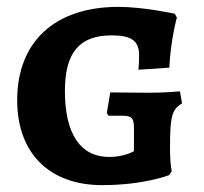

<svg xmlns="http://www.w3.org/2000/svg" viewBox="-20 -530 595 559"><path d="M277 9C399 9 472 -20 472 -20L480 -31C477 -47 475 -68 475 -98C475 -191 480 -211 510 -229L504 -264C504 -264 459 -260 417 -260C373 -260 325 -261 301 -261L291 -201L296 -193H336C364 -193 370 -186 370 -157V-90C370 -90 343 -73 298 -73C215 -73 169 -139 169 -265C169 -378 212 -427 305 -427C363 -427 385 -411 385 -369C385 -347 383 -327 383 -327L473 -333C477 -416 495 -479 495 -479L489 -490C489 -490 398 -510 325 -510C140 -510 30 -409 30 -238C30 -84 124 9 277 9Z"/></svg>

Font: Alegreya SC
Style: Bold
Weight: 700
Designer: Juan Pablo del Peral
Foundry: Huerta Tipografica
Version: Version 2.007;PS 002.007;hotconv 1.0.88;makeotf.lib2.5.64775